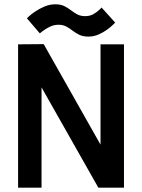

<svg xmlns="http://www.w3.org/2000/svg" viewBox="-20 -872 659 892"><path d="M173 -466V0H64V-666L183 -667L447 -200V-666H556V0H437ZM105 -787Q105 -787 115.5 -797Q126 -807 145 -819.5Q164 -832 187.5 -842Q211 -852 237 -852Q262 -852 279 -843.5Q296 -835 309.5 -824.5Q323 -814 338.5 -805.5Q354 -797 376 -797Q398 -797 415 -807Q432 -817 442 -827Q452 -837 452 -837L515 -767Q515 -767 505 -757Q495 -747 478 -734.5Q461 -722 438.5 -712Q416 -702 391 -702Q365 -702 348 -710.5Q331 -719 317.5 -729.5Q304 -740 288.5 -748.5Q273 -757 252 -757Q230 -757 210 -747Q190 -737 177.5 -727Q165 -717 165 -717Z"/></svg>

Font: Epunda Sans SemiBold
Style: Regular
Weight: 600
Designer: Simon Atzbach
Foundry: typofactur
Version: Version 2.204; ttfautohint (v1.8.4.7-5d5b)